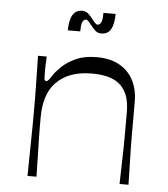

<svg xmlns="http://www.w3.org/2000/svg" viewBox="-50 -723 671 769"><g transform="rotate(5 285.5 -339.0)"><path d="M89 0Q90 -68 90.5 -109.5Q91 -151 91.5 -177Q92 -203 92 -222.5Q92 -242 92 -266Q92 -290 92 -309Q92 -328 91.5 -349.5Q91 -371 90.5 -402.5Q90 -434 89 -483H124Q123 -466 122.5 -453Q122 -440 122 -430Q122 -402 123 -393.5Q124 -385 130 -385Q135 -385 139.5 -390Q144 -395 155 -412Q165 -427 186 -447Q207 -467 241 -482.5Q275 -498 324 -498Q379 -498 416 -477Q453 -456 472 -419Q491 -382 491 -332Q491 -288 491 -256Q491 -224 491 -198Q491 -172 491.5 -145Q492 -118 493 -84Q494 -50 495 0H459Q460 -49 461 -82Q462 -115 462.5 -139.5Q463 -164 463 -185Q463 -206 463 -230Q463 -254 463 -287Q463 -332 451 -360Q439 -388 418 -403.5Q397 -419 370 -425Q343 -431 311 -431Q262 -431 226.5 -417.5Q191 -404 167 -379Q143 -354 132 -318.5Q121 -283 121 -239Q121 -215 121 -197.5Q121 -180 121.5 -157.5Q122 -135 123 -98.5Q124 -62 125 0ZM333 -594Q318 -594 308 -604Q298 -614 290 -624Q284 -632 278.5 -638Q273 -644 267 -644Q260 -644 254.5 -634.5Q249 -625 249 -595H199Q199 -635 211.5 -656.5Q224 -678 250 -678Q265 -678 275.5 -668Q286 -658 294 -647Q299 -640 305 -634Q311 -628 316 -628Q323 -628 329 -637Q335 -646 335 -677H384Q384 -637 372 -615.5Q360 -594 333 -594Z"/></g></svg>

Font: Ojuju ExtraLight
Style: Regular
Weight: 400
Version: Version 1.000